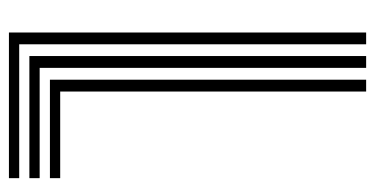

<svg xmlns="http://www.w3.org/2000/svg" viewBox="-225 -615 840 430"><g transform="rotate(90 195.0 -400.0)"><path d="M52.8 0V-800H79.2V-23H379V0ZM105.5 -45.8V-800H132V-68.8H379V-45.8ZM158.5 -91.8V-800H185V-114.8H379V-91.8Z"/></g></svg>

Font: Big Shoulders Inline Text Thin ExtraBold
Style: Regular
Weight: 800
Version: Version 2.002